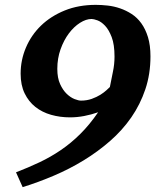

<svg xmlns="http://www.w3.org/2000/svg" viewBox="-20 -707 639 790"><path d="M451.2 -474.1Q451.2 -523.9 439.5 -554.4Q427.7 -585 412.1 -601.3Q396.5 -617.7 380.9 -623.3Q365.2 -628.9 356.9 -628.9Q334 -628.9 309.1 -613Q284.2 -597.2 263.4 -569.6Q242.7 -542 229.2 -504.4Q215.8 -466.8 215.8 -423.8Q215.8 -386.2 227.3 -361.1Q238.8 -335.9 254.6 -320.8Q270.5 -305.7 286.9 -299.3Q303.2 -293 313 -293Q337.4 -293 357.7 -300.3Q377.9 -307.6 393.1 -317.1Q408.2 -326.7 418.2 -335.9Q428.2 -345.2 432.1 -349.1Q438 -380.9 444.6 -411.6Q451.2 -442.4 451.2 -474.1ZM599.1 -475.1Q599.1 -402.3 578.1 -339.8Q557.1 -277.3 520.3 -224.1Q483.4 -170.9 433.1 -127Q382.8 -83 324.5 -47.4Q266.1 -11.7 201.9 15.6Q137.7 43 73.2 63L45.9 2Q96.7 -17.6 142.6 -39.3Q188.5 -61 230.5 -89.6Q272.5 -118.2 310.5 -156Q348.6 -193.8 383.8 -245.1Q356 -235.4 326.4 -229.7Q296.9 -224.1 268.1 -224.1Q227.1 -224.1 190.2 -234.6Q153.3 -245.1 125.5 -267.1Q97.7 -289.1 81.3 -323Q64.9 -356.9 64.9 -403.8Q64.9 -460 86.7 -511.2Q108.4 -562.5 148.7 -601.6Q189 -640.6 246.1 -663.8Q303.2 -687 374 -687Q397.5 -687 423.3 -684.1Q449.2 -681.2 474.1 -672.6Q499 -664.1 521.7 -649.4Q544.4 -634.8 561.5 -611.1Q578.6 -587.4 588.9 -554Q599.1 -520.5 599.1 -475.1Z"/></svg>

Font: Charis SIL
Style: Bold Italic
Weight: 700
Italic angle: -11°
Foundry: SIL International
Version: Version 4.112